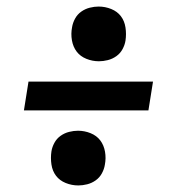

<svg xmlns="http://www.w3.org/2000/svg" viewBox="-20 -633 540 586"><path d="M282 -446Q262 -446 243.5 -453.5Q225 -461 214 -475.5Q203 -490 199.5 -510Q196 -530 200 -550Q202 -563 209 -576Q216 -589 228 -597.5Q240 -606 254 -609.5Q268 -613 281 -613Q301 -613 319.5 -605.5Q338 -598 349 -583.5Q360 -569 363 -549Q366 -529 363 -509Q361 -496 354 -483Q347 -470 335 -461.5Q323 -453 309 -449.5Q295 -446 282 -446ZM433 -296H53L67 -384H447ZM219 -67Q199 -67 180.5 -74.5Q162 -82 151 -96.5Q140 -111 137 -131Q134 -151 137 -171Q139 -184 146 -197Q153 -210 165 -218.5Q177 -227 191 -230.5Q205 -234 218 -234Q238 -234 256.5 -226.5Q275 -219 286 -204.5Q297 -190 300.5 -170Q304 -150 300 -130Q298 -117 291 -104Q284 -91 272 -82.5Q260 -74 246 -70.5Q232 -67 219 -67Z"/></svg>

Font: Iosevka SS18 Semibold
Style: Italic
Weight: 600
Italic angle: -9°
Monospace: yes
Designer: Belleve Invis
Foundry: Belleve Invis
Version: Version 25.1.1; ttfautohint (v1.8.4)